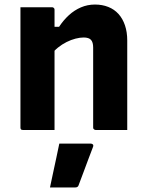

<svg xmlns="http://www.w3.org/2000/svg" viewBox="-20 -572 640 845"><path d="M540 0Q503 0 471 0Q439 0 401 0Q398 0 395.5 -1.5Q393 -3 391.5 -5Q390 -7 390 -11Q390 -70 390 -129Q390 -188 390 -246.5Q390 -305 390 -363Q390 -386 380.5 -396.5Q371 -407 348 -407Q332 -407 312.5 -402Q293 -397 273 -387Q253 -377 235 -362.5Q217 -348 203 -328V-454H240Q259 -483 283 -505Q307 -527 336 -539.5Q365 -552 398 -552Q430 -552 456.5 -541.5Q483 -531 501.5 -510.5Q520 -490 530 -460.5Q540 -431 540 -394Q540 -346 540 -297Q540 -248 540 -198.5Q540 -149 540 -99Q540 -74 540 -49.5Q540 -25 540 0ZM220 0Q195 0 173 0Q151 0 128.5 0Q106 0 81 0Q78 0 76 -0.5Q74 -1 72.5 -2.5Q71 -4 70.5 -6Q70 -8 70 -11Q70 -65 70 -119Q70 -173 70 -226.5Q70 -280 70 -334Q70 -388 70 -442Q70 -469 70 -494Q70 -519 70 -540Q98 -540 121 -540Q144 -540 165.5 -540Q187 -540 209 -540Q213 -540 215 -538.5Q217 -537 218.5 -535Q220 -533 220 -529Q220 -441 220 -353Q220 -265 220 -176.5Q220 -88 220 0ZM241 60Q279 60 310.5 60Q342 60 379 60Q385 60 388.5 63.5Q392 67 390 73Q379 102 368.5 129.5Q358 157 348 184.5Q338 212 326 243Q325 247 321.5 250Q318 253 311 253Q289 253 262.5 253Q236 253 200 253Q207 220 214 187Q221 154 228 122Q235 90 241 60Z"/></svg>

Font: Recursive ExtraBold
Style: Regular
Weight: 800
Version: Version 1.085